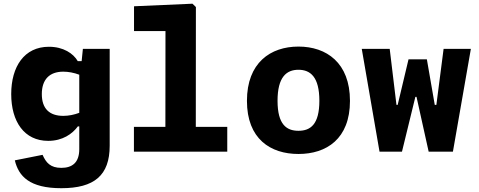

<svg xmlns="http://www.w3.org/2000/svg" viewBox="-20 -798 2520 1010"><path d="M39 -303C39 -158.5 107.5 -57 233.5 -57C309 -57 360.5 -93.5 389.5 -133H397V-13.5C397 58 359.5 85 302.5 85C245 85 222 57.5 204 16.5L58 45.5C78 129 135 192 302.5 192C475.5 192 557 125 557 -31.5V-541H416L409.5 -476.5H389C366 -516.5 313.5 -552 237.5 -552C107.5 -552 39 -447.5 39 -303ZM200 -303C200 -380 240.5 -421 313 -421C339.5 -421 369 -415.5 397 -405V-204.5C370.5 -194.5 341 -188.5 313 -188.5C240.5 -188.5 200 -226 200 -303Z M684.5 0H1175.5V-130.5H1010L1010.5 -761L992.5 -778.5L685 -765V-634.5H850.5L850 -130.5H684.5Z M1821 -267.5C1821 -468 1697 -553 1550 -553C1403 -553 1279 -468 1279 -267.5C1279 -67 1403 12 1550 12C1697 12 1821 -67 1821 -267.5ZM1660 -268C1660 -142.5 1612.5 -110 1550 -110C1487.5 -110 1440 -142.5 1440 -268C1440 -393.5 1487.5 -431 1550 -431C1612.5 -431 1660 -393.5 1660 -268Z M1883 -541 1976.5 0H2094.5L2165 -288.5H2171L2235 0H2362.5L2457 -541H2313.5L2275.5 -246.5H2267L2225.5 -486H2129L2072 -246.5H2065.5L2030 -541Z"/></svg>

Font: Monaspace Neon ExtraBold
Style: Regular
Weight: 800
Designer: Riley Cran & the Lettermatic Team
Foundry: Lettermatic
Version: Version 1.200 (Monaspace Neon)